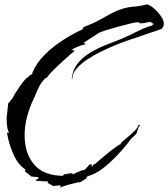

<svg xmlns="http://www.w3.org/2000/svg" viewBox="-20 -795 758 865"><path d="M250 50V47H253V43Q253 40 250 40L219 43Q216 41 213 39Q210 37 207 36Q203 34 200 32Q197 30 194 28L197 22H193Q186 22 180 22Q174 22 167 21Q160 20 154 20Q148 20 141 19V16H145V12Q147 11 151 11Q154 9 154 6L151 3L120 0Q116 -5 105 -13Q94 -20 92 -25L95 -31Q62 -53 43 -94.5Q24 -136 16 -174Q15 -176 15 -179Q15 -182 14 -184Q12 -190 12 -194Q12 -198 14 -198Q14 -197 15 -197Q16 -196 17 -196V-198H21Q14 -210 12 -226Q10 -242 10 -256V-264Q10 -272 11 -273L17 -329Q23 -336 28.5 -342.5Q34 -349 39 -356Q39 -359 48 -373.5Q57 -388 69 -405.5Q81 -423 92.5 -436Q104 -449 110 -449V-453Q110 -457 113 -455Q116 -453 117 -457Q122 -456 122 -460Q122 -464 123 -462H126V-468Q144 -511 181 -548Q218 -585 264 -614.5Q310 -644 352 -663Q354 -669 354 -669Q354 -672 358 -673Q363 -675 369 -678Q375 -681 381 -683L403 -692Q440 -711 468 -727Q496 -743 525.5 -753.5Q555 -764 594 -766Q601 -767 607 -768Q613 -769 619 -770Q625 -772 631 -773Q637 -774 644 -775Q658 -771 675.5 -755.5Q693 -740 705.5 -721.5Q718 -703 718 -688Q718 -672 706 -664Q701 -662 682 -655.5Q663 -649 643 -642.5Q623 -636 613 -632Q604 -629 592 -625Q580 -621 565 -616Q504 -596 432 -561Q402 -546 373 -527Q344 -508 325 -486Q306 -464 306 -440H303Q307 -479 328.5 -507Q350 -535 383 -555.5Q416 -576 453 -591Q490 -606 525 -619Q542 -626 558.5 -634Q575 -642 591 -650Q607 -658 624 -665.5Q641 -673 658 -678Q660 -679 661.5 -679Q663 -679 665 -680Q668 -682 668 -685H672V-688Q669 -689 664.5 -691Q660 -693 659 -697Q654 -696 648.5 -695Q643 -694 638 -693Q628 -690 616 -690Q614 -690 610 -690.5Q606 -691 606 -694Q605 -695 601 -695Q593 -695 567.5 -689Q542 -683 511 -674.5Q480 -666 455 -658Q430 -650 424 -646L355 -601Q358 -601 361.5 -600Q365 -599 365 -595Q360 -595 344.5 -590Q329 -585 316 -578.5Q303 -572 303 -567L310 -570Q312 -570 312 -567H315V-564H312V-561Q309 -560 296 -549Q283 -538 265.5 -522Q248 -506 231 -489.5Q214 -473 202.5 -460Q191 -447 191 -443L188 -446Q177 -436 167.5 -423Q158 -410 151 -394Q144 -378 137.5 -362.5Q131 -347 124 -333Q109 -298 100 -261Q91 -224 91 -186Q91 -103 134.5 -53Q178 -3 265 -3V-6Q270 -11 278 -11Q281 -11 281 -9H284V-15H287V-12L300 -15L315 -9V-12Q317 -14 326.5 -18.5Q336 -23 346 -26.5Q356 -30 358 -28Q362 -31 365 -34Q368 -37 371 -40Q374 -44 377 -47Q380 -50 383 -53L393 -56V-46H399V-50H396Q401 -52 405 -56H408Q409 -57 425 -71Q441 -85 462.5 -102.5Q484 -120 502 -133Q520 -146 526 -146L523 -149Q533 -159 552 -174.5Q571 -190 587 -206Q603 -222 603 -232H610V-229Q610 -226 606 -226L594 -192L585 -183L575 -174Q567 -166 561 -157Q557 -152 553.5 -147.5Q550 -143 546 -138Q528 -116 502 -89Q476 -62 447.5 -39.5Q419 -17 392 -7L378 -2Q370 1 368 6H374Q370 8 365.5 11Q361 14 356 17Q351 20 346.5 23Q342 26 337 28V25Q315 30 293 36Q271 42 250 50Z"/></svg>

Font: Water Brush
Style: Regular
Weight: 400
Designer: Robert E. Leuschke
Foundry: Robert E. Leuschke
Version: Version 1.010; ttfautohint (v1.8.4.7-5d5b)